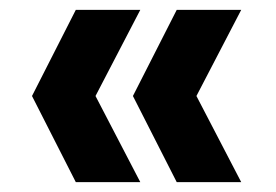

<svg xmlns="http://www.w3.org/2000/svg" viewBox="-20 -490 560 390"><path d="M470 -470H339L250 -295L339 -120H470L379 -295ZM265 -470H134L45 -295L134 -120H265L174 -295Z"/></svg>

Font: Matrixport Bold
Style: Regular
Weight: 600
Designer: Ninad Kale (Devanagari), Jonny Pinhorn (Latin)
Foundry: Indian Type Foundry
Version: Version 2.000;PS 1.0;hotconv 1.0.79;makeotf.lib2.5.61930; tt